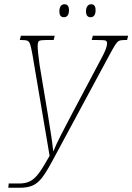

<svg xmlns="http://www.w3.org/2000/svg" viewBox="-20 -882 622 902"><path d="M21 -20H71Q101 -20 122 -31Q143 -42 163 -69Q183 -96 213 -150L132 -628Q126 -661 121.5 -674Q117 -687 109 -690.5Q101 -694 82 -694H73L78 -714H237L232 -694H196Q170 -694 163.5 -689.5Q157 -685 157 -666Q157 -640 166 -577L205 -343Q226 -218 230 -170Q244 -204 267.5 -250Q291 -296 316 -343L458 -611Q483 -657 483 -678Q483 -689 475.5 -691.5Q468 -694 437 -694H411L416 -714H582L577 -694H565Q547 -694 539 -690Q531 -686 522 -672.5Q513 -659 490 -616L226 -126Q197 -72 177 -46.5Q157 -21 133.5 -10.5Q110 0 73 0H19ZM259 -829Q259 -844 265 -853Q271 -862 283 -862Q304 -862 304 -834Q304 -817 297.5 -809Q291 -801 281 -801Q270 -801 264.5 -807.5Q259 -814 259 -829ZM384 -829Q384 -844 390.5 -853Q397 -862 408 -862Q429 -862 429 -834Q429 -817 422.5 -809Q416 -801 406 -801Q384 -801 384 -829Z"/></svg>

Font: Noto Serif CondThin
Style: Italic
Weight: 250
Width: 3
Italic angle: -12°
Designer: Monotype Design Team
Foundry: Monotype Imaging Inc.
Version: Version 1.001